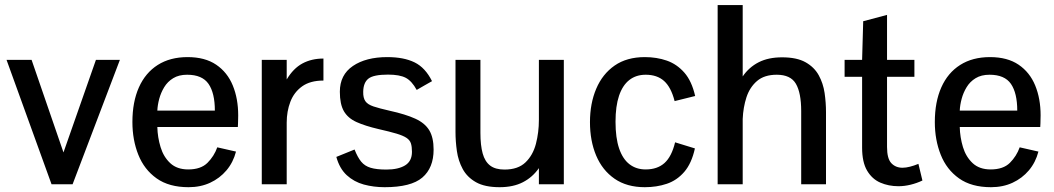

<svg xmlns="http://www.w3.org/2000/svg" viewBox="-20 -740 4233 771"><path d="M187 0 6.3 -499.5H106.9L234.9 -127.9L365.2 -499.5H461.4L271.5 0Z M737.3 11.7Q658.7 11.7 608.9 -23.7Q559.1 -59.1 535.4 -118.7Q511.7 -178.2 511.7 -250Q511.7 -330.6 537.8 -389.2Q564 -447.8 613.5 -479.2Q663.1 -510.7 733.4 -510.7Q803.2 -510.7 848.1 -480.2Q893.1 -449.7 914.8 -396.7Q936.5 -343.8 936.5 -276.9Q936.5 -274.9 936.3 -264.9Q936 -254.9 935.8 -244.6Q935.5 -234.4 935.1 -230H611.8Q612.8 -188.5 624.8 -149.2Q636.7 -109.9 663.8 -84.7Q690.9 -59.6 735.8 -59.6Q786.6 -59.6 813.2 -86.2Q839.8 -112.8 852.5 -148.4L927.7 -131.3Q916.5 -87.9 889.4 -55.9Q862.3 -23.9 823.7 -6.1Q785.2 11.7 737.3 11.7ZM611.8 -295.9H842.8Q842.8 -366.2 817.4 -403.1Q792 -439.9 731.4 -439.9Q698.2 -439.9 675.5 -426Q652.8 -412.1 639.4 -389.9Q626 -367.7 619.4 -343Q612.8 -318.4 611.8 -295.9Z M1031.2 0V-499.5H1131.3V-420.9Q1157.7 -465.3 1194.3 -485.1Q1231 -504.9 1278.8 -504.9V-416.5Q1225.6 -416.5 1193.1 -393.1Q1160.6 -369.6 1146 -331.3Q1131.3 -293 1131.3 -247.6V0Z M1524.4 11.7Q1480.5 11.7 1440.9 1Q1401.4 -9.8 1372.3 -36.6Q1343.3 -63.5 1330.6 -109.9L1403.8 -139.6Q1416 -108.4 1430.4 -90.8Q1444.8 -73.2 1468.5 -66.2Q1492.2 -59.1 1531.7 -59.1Q1579.1 -59.1 1606.7 -75.9Q1634.3 -92.8 1634.3 -130.4Q1634.3 -150.9 1630.1 -164.1Q1626 -177.2 1612.5 -186.3Q1599.1 -195.3 1572.3 -203.4Q1545.4 -211.4 1500 -221.7Q1445.8 -234.4 1411.4 -250Q1377 -265.6 1360.8 -293.7Q1344.7 -321.8 1344.7 -371.6Q1344.7 -439.5 1397.2 -475.1Q1449.7 -510.7 1535.2 -510.7Q1601.6 -510.7 1644.8 -489.5Q1688 -468.3 1714.8 -414.1Q1714.8 -414.1 1705.6 -408.9Q1696.3 -403.8 1684.1 -396.7Q1671.9 -389.6 1662.6 -384.3Q1653.3 -378.9 1653.3 -378.9Q1633.8 -414.6 1609.4 -427.5Q1585 -440.4 1538.1 -440.4Q1480 -440.4 1459.5 -424.3Q1439 -408.2 1438.5 -371.1Q1438 -346.7 1447.3 -333.5Q1456.5 -320.3 1480 -312.5Q1503.4 -304.7 1544.4 -295.4Q1608.9 -281.2 1647.7 -263.4Q1686.5 -245.6 1703.9 -216.6Q1721.2 -187.5 1721.2 -139.2Q1721.2 -65.9 1676 -27.1Q1630.9 11.7 1524.4 11.7Z M1986.3 11.7Q1926.8 11.7 1891.4 -8.3Q1856 -28.3 1838.1 -61.3Q1820.3 -94.2 1814.7 -133.3Q1809.1 -172.4 1809.1 -210.4V-499.5H1909.2V-206.1Q1909.2 -156.7 1918.2 -124Q1927.2 -91.3 1948.2 -75.2Q1969.2 -59.1 2005.9 -59.1Q2060.1 -59.1 2090.1 -87.9Q2120.1 -116.7 2132.1 -162.6Q2144 -208.5 2144 -258.8V-499.5H2244.1V0H2144V-64.9Q2118.7 -28.3 2079.8 -8.3Q2041 11.7 1986.3 11.7Z M2569.3 11.7Q2497.1 11.7 2448 -22.2Q2398.9 -56.2 2374 -115.2Q2349.1 -174.3 2349.1 -249.5Q2349.1 -324.7 2374.3 -383.8Q2399.4 -442.9 2448.2 -476.8Q2497.1 -510.7 2569.3 -510.7Q2617.2 -510.7 2657.7 -496.6Q2698.2 -482.4 2728 -448.5Q2757.8 -414.6 2771.5 -354.5L2689 -334Q2674.8 -389.6 2646.7 -414.8Q2618.7 -439.9 2572.8 -439.9Q2534.2 -439.9 2507.1 -418.7Q2480 -397.5 2465.8 -355.5Q2451.7 -313.5 2451.7 -251Q2451.7 -186.5 2466.1 -144Q2480.5 -101.6 2507.6 -80.6Q2534.7 -59.6 2572.8 -59.6Q2619.6 -59.6 2648.4 -85.4Q2677.2 -111.3 2690.9 -168.5L2770.5 -144Q2757.3 -84 2727.8 -49.8Q2698.2 -15.6 2657.7 -2Q2617.2 11.7 2569.3 11.7Z M2861.8 0V-719.7H2962.4V-433.1Q2987.8 -470.2 3026.6 -490Q3065.4 -509.8 3120.6 -509.8Q3179.7 -509.8 3214.8 -490Q3250 -470.2 3267.8 -437.7Q3285.6 -405.3 3291.3 -366.5Q3296.9 -327.6 3296.9 -290V0H3197.3V-293.9Q3197.3 -367.2 3176 -403.6Q3154.8 -439.9 3099.1 -439.9Q3049.3 -439.9 3020 -414.8Q2990.7 -389.6 2977.5 -349.4Q2964.4 -309.1 2962.4 -262.2V0Z M3587.9 7.8Q3548.3 7.8 3515.1 -6.6Q3481.9 -21 3461.9 -54.9Q3441.9 -88.9 3441.9 -147V-431.6H3371.6V-499.5H3441.9L3446.3 -654.8L3542 -680.2V-499.5H3651.9V-431.6H3542V-149.9Q3542 -103 3559.3 -84.7Q3576.7 -66.4 3604 -66.4Q3617.7 -66.4 3634 -70.6Q3650.4 -74.7 3668 -82L3684.1 -15.1Q3661.6 -4.4 3636.7 1.7Q3611.8 7.8 3587.9 7.8Z M3959.5 11.7Q3880.9 11.7 3831.1 -23.7Q3781.2 -59.1 3757.6 -118.7Q3733.9 -178.2 3733.9 -250Q3733.9 -330.6 3760 -389.2Q3786.1 -447.8 3835.7 -479.2Q3885.3 -510.7 3955.6 -510.7Q4025.4 -510.7 4070.3 -480.2Q4115.2 -449.7 4137 -396.7Q4158.7 -343.8 4158.7 -276.9Q4158.7 -274.9 4158.4 -264.9Q4158.2 -254.9 4158 -244.6Q4157.7 -234.4 4157.2 -230H3834Q3835 -188.5 3846.9 -149.2Q3858.9 -109.9 3886 -84.7Q3913.1 -59.6 3958 -59.6Q4008.8 -59.6 4035.4 -86.2Q4062 -112.8 4074.7 -148.4L4149.9 -131.3Q4138.7 -87.9 4111.6 -55.9Q4084.5 -23.9 4045.9 -6.1Q4007.3 11.7 3959.5 11.7ZM3834 -295.9H4064.9Q4064.9 -366.2 4039.6 -403.1Q4014.2 -439.9 3953.6 -439.9Q3920.4 -439.9 3897.7 -426Q3875 -412.1 3861.6 -389.9Q3848.1 -367.7 3841.6 -343Q3835 -318.4 3834 -295.9Z"/></svg>

Font: Pontano Sans SemiBold
Style: Regular
Weight: 600
Designer: Vernon Adams
Foundry: Vernon Adams
Version: Version 2.001